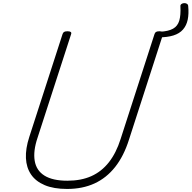

<svg xmlns="http://www.w3.org/2000/svg" viewBox="-20 -1220 1256 1259"><path d="M1214 -1181Q1219 -1130 1211 -1091.5Q1203 -1053 1180 -1026.5Q1157 -1000 1117 -987.5Q1077 -975 1019 -975L1031 -1012Q1085 -1015 1115 -1032Q1145 -1049 1155.5 -1084.5Q1166 -1120 1163 -1178Q1162 -1188 1169.5 -1193.5Q1177 -1199 1187 -1199.5Q1197 -1200 1205 -1195.5Q1213 -1191 1214 -1181ZM420 19Q332 19 273 -6Q214 -31 183.5 -76Q153 -121 150 -183Q147 -245 172 -322L390 -996Q393 -1006 400 -1010.5Q407 -1015 423 -1015Q437 -1015 443.5 -1010.5Q450 -1006 446 -995L226 -316Q197 -230 207.5 -166Q218 -102 271.5 -68.5Q325 -35 422 -35Q512 -35 579 -65Q646 -95 694 -156Q742 -217 771 -309L993 -996Q996 -1006 1003 -1010.5Q1010 -1015 1026 -1015Q1055 -1015 1049 -995L826 -305Q792 -197 735 -125Q678 -53 599.5 -17Q521 19 420 19Z"/></svg>

Font: Playwrite US Trad ExtraLight
Style: Regular
Weight: 250
Designer: Veronika Burian, José Scaglione
Foundry: TypeTogether
Version: Version 1.003